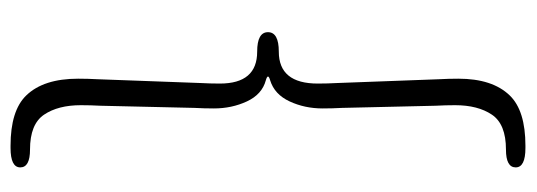

<svg xmlns="http://www.w3.org/2000/svg" viewBox="-338 -486 992 355"><g transform="rotate(-90 157.5 -308.0)"><path d="M62 168Q26 168 26 150Q26 132 59 132Q106 132 123.5 106Q141 80 141 38Q141 20 140 2L136 -171Q135 -189 135 -207Q135 -240 148 -268Q161 -296 187 -304Q194 -306 194 -308Q194 -310 187 -312Q161 -319 148 -347Q135 -375 135 -408Q135 -426 136 -444L140 -618Q141 -636 141 -654Q141 -696 123.5 -722Q106 -748 59 -748Q26 -748 26 -766Q26 -784 62 -784H66Q131 -784 159 -755Q190 -723 190 -659Q190 -641 189 -623L182 -433Q181 -415 181 -397Q181 -328 240 -328Q276 -328 276 -308Q276 -288 240 -288Q181 -288 181 -216Q181 -198 182 -180L189 8Q190 26 190 44Q190 107 159 139Q131 168 66 168Z"/></g></svg>

Font: Resource Han Rounded KR Light
Style: Regular
Weight: 300
Designer: Cyano Hao (round all glyphs); Ryoko NISHIZUKA 西塚涼子 (kana, bopomofo & ideographs); Paul D. Hunt (Latin, Greek & Cyrillic)
Foundry: Cyano Hao
Version: 0.990